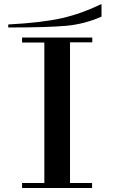

<svg xmlns="http://www.w3.org/2000/svg" viewBox="-20 -937 570 957"><path d="M329 0H201V-750H329ZM439 -25V0H307V-25ZM223 0H90V-25H223ZM90 -725V-750H228V-725ZM440 -750V-726H307V-750ZM486 -917Q387 -869 288.5 -846.5Q190 -824 21 -815V-800Q220 -800 311 -808.5Q402 -817 486 -854Z"/></svg>

Font: Solide Mirage
Style: Etroit
Weight: 400
Designer: Jérémy Landes
Foundry: Velvetyne Type Foundry
Version: Version 1.1